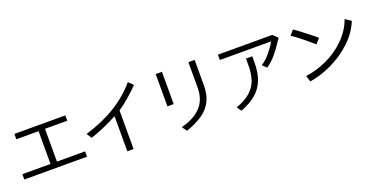

<svg xmlns="http://www.w3.org/2000/svg" viewBox="-28 -1543 4526 2334"><g transform="rotate(-20 2235.0 -376.0)"><path d="M39 -164H403V-588H115V-657H774V-588H486V-164H850V-95H39Z M981 -291 940 -357Q1157 -420 1330.5 -526Q1504 -632 1626 -777L1685 -720Q1644 -675 1558.5 -600.5Q1473 -526 1414 -489V11H1333V-443Q1262 -405 1157.5 -358.5Q1053 -312 981 -291Z M2401 -425V-753H2482V-425Q2482 -303 2439 -219Q2396 -135 2314 -78.5Q2232 -22 2101 25L2055 -38Q2225 -81 2313 -175.5Q2401 -270 2401 -425ZM1978 -753H2059V-336H1978Z M3074 -467V-555H3155V-474Q3155 -342 3118 -248.5Q3081 -155 3005 -90Q2929 -25 2806 22L2765 -36Q2881 -77 2949 -136.5Q3017 -196 3045.5 -276Q3074 -356 3074 -467ZM3432 -647H2769V-716H3473L3534 -657L3504 -614Q3451 -533 3401 -473.5Q3351 -414 3279 -363L3227 -414Q3286 -449 3344.5 -520Q3403 -591 3432 -647Z M3714 -26 3689 -105Q3829 -123 3966 -187Q4103 -251 4209.5 -356Q4316 -461 4365 -596L4440 -546Q4385 -409 4267.5 -298.5Q4150 -188 4003 -118Q3856 -48 3714 -26ZM3678 -630 3732 -692Q3772 -665 3869 -590Q3966 -515 3995 -489L3937 -424Q3899 -460 3810 -532Q3721 -604 3678 -630Z"/></g></svg>

Font: Kakao Big Sans
Style: Regular
Weight: 400
Designer: Park Young-rak; Lee Sang-min; Kim Jung-jin; Min Bon; Park Min-gyu;
Foundry: Kakao Corporation
Version: Version 2.003